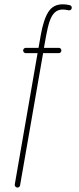

<svg xmlns="http://www.w3.org/2000/svg" viewBox="-20 -680 365 883"><path d="M60.1 182.6Q54.7 182.6 50.8 178.2Q46.9 173.8 47.9 168.5L152.8 -435.5H98.6Q93.8 -435.5 90.1 -439.2Q86.4 -442.9 86.4 -447.8Q86.4 -453.1 90.1 -456.5Q93.8 -460 98.6 -460H157.2L167.5 -518.6Q180.2 -590.3 202.4 -625.2Q224.6 -660.2 268.6 -660.2Q285.2 -660.2 300.8 -656.2Q304.7 -655.3 307.4 -652.1Q310.1 -648.9 310.1 -644.5Q310.1 -638.7 305.7 -635Q301.3 -631.3 294.9 -632.8Q278.8 -636.2 269.5 -636.2Q247.1 -636.2 232.7 -623.3Q218.3 -610.4 209 -584.2Q199.7 -558.1 191.9 -514.6L182.1 -460H250Q255.4 -460 258.8 -456.5Q262.2 -453.1 262.2 -447.8Q262.2 -442.9 258.8 -439.2Q255.4 -435.5 250 -435.5H178.2L72.3 172.4Q71.8 176.8 68.1 179.7Q64.5 182.6 60.1 182.6Z"/></svg>

Font: Velvelyne Light
Style: Regular
Weight: 200
Designer: Manon Van der Borght et Mariel Nils
Foundry: Velvetyne
Version: Version 1.070